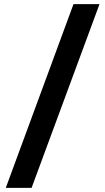

<svg xmlns="http://www.w3.org/2000/svg" viewBox="-20 -798 510 930"><path d="M8 112 336 -778H462L133 112Z"/></svg>

Font: HostGroteskBold
Style: Bold
Weight: 700
Designer: Doukan Karapınar based on Poppins by Indian Type Foundry, Jonny Pinhorn
Foundry: Element Type
Version: Version 1.001; ttfautohint (v1.8.4.7-5d5b)